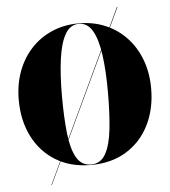

<svg xmlns="http://www.w3.org/2000/svg" viewBox="-61 -885 921 1040"><g transform="rotate(-5 400.0 -365.0)"><path d="M400 10Q288.5 10 207.8 -39.8Q127 -89.5 83.5 -176.5Q40 -263.5 40 -375Q40 -458.5 66 -529Q92 -599.5 140 -651.2Q188 -703 254 -731.5Q320 -760 400 -760Q480 -760 546 -731.5Q612 -703 660 -651.2Q708 -599.5 734 -529Q760 -458.5 760 -375Q760 -263.5 716.5 -176.5Q673 -89.5 592.2 -39.8Q511.5 10 400 10ZM400 -757.5Q353 -757.5 325.8 -710.2Q298.5 -663 286.8 -577Q275 -491 275 -375Q275 -259 284.5 -173Q294 -87 321 -39.8Q348 7.5 400 7.5Q452 7.5 479 -39.8Q506 -87 515.5 -173Q525 -259 525 -375Q525 -491 513.2 -577Q501.5 -663 474.2 -710.2Q447 -757.5 400 -757.5ZM613.5 -830H616.5L178.5 100H176Z"/></g></svg>

Font: Bodoni* 72pt Fatface
Style: Regular
Weight: 900
Version: Version 2.3